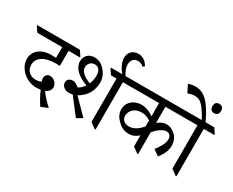

<svg xmlns="http://www.w3.org/2000/svg" viewBox="-168 -1384 2391 1967"><g transform="rotate(30 1027.0 -401.0)"><path d="M405 87 487 53C452 23 397 -32 366 -80C409 -97 423 -128 423 -151C423 -199 380 -239 336 -239C304 -239 281 -214 281 -184C281 -173 283 -159 289 -144C274 -135 252 -130 222 -130C153 -130 109 -179 109 -240C109 -320 181 -378 321 -378C328 -378 348 -378 369 -377V-555H504V-564L464 -623H-40V-612L0 -555H294V-428C276 -430 259 -431 241 -431C117 -431 40 -363 40 -272C40 -212 72 -160 109 -126C151 -88 208 -63 267 -63C289 -63 308 -65 321 -68C341 -18 376 43 405 87Z M779 5 846 -34 676 -206C770 -259 813 -339 813 -437C813 -483 796 -532 754 -577C724 -609 684 -631 636 -631C568 -631 524 -586 524 -522C524 -444 591 -380 705 -340C687 -311 663 -288 636 -277C604 -304 586 -313 561 -313C527 -313 498 -294 498 -256C498 -215 538 -184 582 -184C600 -184 614 -185 630 -189ZM1002 6H1012V-555H1137V-564L1097 -623H832V-612L871 -555H937V-42ZM598 -494C598 -536 628 -570 675 -570C714 -570 745 -542 745 -474C745 -441 737 -406 724 -375C634 -410 598 -452 598 -494Z M1009 -616C984 -651 963 -695 963 -738C963 -789 992 -821 1038 -821C1062 -821 1087 -812 1107 -793L1127 -810C1104 -848 1067 -887 1005 -887C939 -887 897 -841 897 -780C897 -722 925 -673 970 -616Z M1328 -126C1374 -126 1414 -147 1440 -174V-42L1506 6H1515V-254C1554 -297 1605 -343 1654 -343C1687 -343 1709 -318 1709 -282C1709 -223 1664 -164 1634 -125L1702 -76C1739 -117 1771 -180 1771 -236C1771 -292 1754 -331 1723 -360C1694 -387 1660 -406 1617 -406C1579 -406 1545 -389 1515 -363V-555H1848V-564L1808 -623H1057V-612L1097 -555H1440V-398C1407 -424 1359 -451 1290 -451C1212 -451 1136 -396 1136 -308C1136 -258 1159 -217 1195 -183C1230 -150 1266 -126 1328 -126ZM1203 -271C1203 -324 1249 -383 1332 -383C1373 -383 1404 -373 1440 -350V-281C1400 -228 1347 -193 1291 -193C1232 -193 1203 -229 1203 -271Z M1959 6H1969V-555H2094V-564L2054 -623H1768V-613L1808 -555H1894V-42Z M1909 -615H1955C1857 -826 1779 -889 1681 -889C1644 -889 1616 -881 1596 -874L1642 -785C1665 -796 1696 -803 1718 -803C1766 -803 1796 -788 1837 -734C1858 -706 1883 -669 1909 -615ZM1980 -747C2013 -747 2031 -766 2031 -802C2031 -838 2013 -857 1980 -857C1946 -857 1929 -838 1929 -802C1929 -766 1947 -747 1980 -747Z"/></g></svg>

Font: Noto Serif Devanagari
Style: Regular
Weight: 400
Designer: Universal Thirst, Indian Type Foundry and the Monotype Design Team
Foundry: Monotype Imaging Inc.
Version: Version 2.004